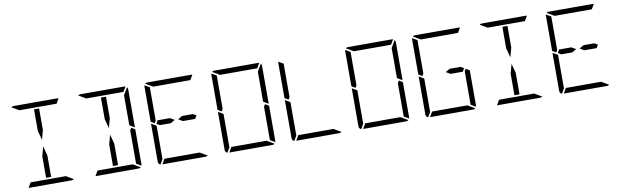

<svg xmlns="http://www.w3.org/2000/svg" viewBox="-54 -1653 7452 2306"><g transform="rotate(-10 3672.0 -500.0)"><path d="M439 -345V-83H377V-345L408 -460ZM377 -655V-918H439V-655L408 -540ZM202 -938 113 -990Q125 -1000 140 -1000H408H676Q686 -1000 690 -998L655 -938H625H439H377ZM614 -62 703 -10Q691 0 676 0H408H149L185 -62H191H377H439Z M1255 -345V-83H1193V-345L1224 -460ZM1488 -498 1533 -471V-41Q1533 -32 1531 -28L1471 -62V-70V-82V-83V-134V-265V-450V-469ZM1193 -655V-918H1255V-655L1224 -540ZM1018 -938 929 -990Q941 -1000 956 -1000H1224H1492Q1502 -1000 1506 -998L1471 -938H1441H1255H1193ZM1430 -62 1519 -10Q1507 0 1492 0H1224H965L1001 -62H1007H1193H1255ZM1533 -959V-500V-495L1498 -515L1480 -526L1471 -531V-550V-735V-866V-897L1523 -986Q1533 -974 1533 -959Z M2114 -531H2246L2286 -508L2263 -469H2114L2061 -500ZM1776 -502 1731 -529V-959Q1731 -968 1733 -972L1793 -938V-928V-918V-866V-735V-548V-531ZM1758 -2Q1731 -12 1731 -41V-500V-505L1766 -485L1784 -474L1793 -469V-452V-265V-134V-83V-82V-72V-62ZM1834 -938 1745 -990Q1757 -1000 1772 -1000H2040H2308Q2318 -1000 2322 -998L2287 -938H2257H2071H2009ZM2246 -62 2335 -10Q2323 0 2308 0H2040H1781L1817 -62H1823H2009H2071ZM1966 -469H1834L1794 -492L1817 -531H1966L2019 -500Z M3120 -498 3165 -471V-41Q3165 -32 3163 -28L3103 -62V-70V-82V-83V-134V-265V-450V-469ZM2592 -502 2547 -529V-959Q2547 -968 2549 -972L2609 -938V-928V-918V-866V-735V-548V-531ZM2574 -2Q2547 -12 2547 -41V-500V-505L2582 -485L2600 -474L2609 -469V-452V-265V-134V-83V-82V-72V-62ZM2650 -938 2561 -990Q2573 -1000 2588 -1000H2856H3124Q3134 -1000 3138 -998L3103 -938H3073H2887H2825ZM3062 -62 3151 -10Q3139 0 3124 0H2856H2597L2633 -62H2639H2825H2887ZM3165 -959V-500V-495L3130 -515L3112 -526L3103 -531V-550V-735V-866V-897L3155 -986Q3165 -974 3165 -959Z M3408 -502 3363 -529V-959Q3363 -968 3365 -972L3425 -938V-928V-918V-866V-735V-548V-531ZM3390 -2Q3363 -12 3363 -41V-500V-505L3398 -485L3416 -474L3425 -469V-452V-265V-134V-83V-82V-72V-62ZM3878 -62 3967 -10Q3955 0 3940 0H3672H3413L3449 -62H3455H3641H3703Z M4752 -498 4797 -471V-41Q4797 -32 4795 -28L4735 -62V-70V-82V-83V-134V-265V-450V-469ZM4224 -502 4179 -529V-959Q4179 -968 4181 -972L4241 -938V-928V-918V-866V-735V-548V-531ZM4206 -2Q4179 -12 4179 -41V-500V-505L4214 -485L4232 -474L4241 -469V-452V-265V-134V-83V-82V-72V-62ZM4282 -938 4193 -990Q4205 -1000 4220 -1000H4488H4756Q4766 -1000 4770 -998L4735 -938H4705H4519H4457ZM4694 -62 4783 -10Q4771 0 4756 0H4488H4229L4265 -62H4271H4457H4519ZM4797 -959V-500V-495L4762 -515L4744 -526L4735 -531V-550V-735V-866V-897L4787 -986Q4797 -974 4797 -959Z M5378 -531H5510L5550 -508L5527 -469H5378L5325 -500ZM5568 -498 5613 -471V-41Q5613 -32 5611 -28L5551 -62V-70V-82V-83V-134V-265V-450V-469ZM5040 -502 4995 -529V-959Q4995 -968 4997 -972L5057 -938V-928V-918V-866V-735V-548V-531ZM5022 -2Q4995 -12 4995 -41V-500V-505L5030 -485L5048 -474L5057 -469V-452V-265V-134V-83V-82V-72V-62ZM5098 -938 5009 -990Q5021 -1000 5036 -1000H5304H5572Q5582 -1000 5586 -998L5551 -938H5521H5335H5273ZM5510 -62 5599 -10Q5587 0 5572 0H5304H5045L5081 -62H5087H5273H5335Z M6151 -345V-83H6089V-345L6120 -460ZM6089 -655V-918H6151V-655L6120 -540ZM5914 -938 5825 -990Q5837 -1000 5852 -1000H6120H6388Q6398 -1000 6402 -998L6367 -938H6337H6151H6089ZM6326 -62 6415 -10Q6403 0 6388 0H6120H5861L5897 -62H5903H6089H6151Z M7010 -531H7142L7182 -508L7159 -469H7010L6957 -500ZM6672 -502 6627 -529V-959Q6627 -968 6629 -972L6689 -938V-928V-918V-866V-735V-548V-531ZM6654 -2Q6627 -12 6627 -41V-500V-505L6662 -485L6680 -474L6689 -469V-452V-265V-134V-83V-82V-72V-62ZM6730 -938 6641 -990Q6653 -1000 6668 -1000H6936H7204Q7214 -1000 7218 -998L7183 -938H7153H6967H6905ZM7142 -62 7231 -10Q7219 0 7204 0H6936H6677L6713 -62H6719H6905H6967ZM6862 -469H6730L6690 -492L6713 -531H6862L6915 -500Z"/></g></svg>

Font: DSEG14 Modern
Style: Light
Weight: 300
Designer: Keshikan(Twitter:@keshinomi_88pro)
Version: Version 0.46